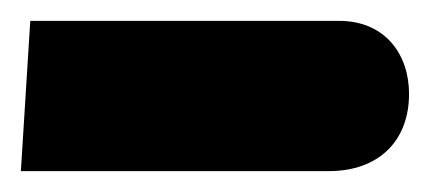

<svg xmlns="http://www.w3.org/2000/svg" viewBox="-20 -159 412 184"><path d="M0 5H295C343 5 372 -24 372 -69C372 -107 349 -139 305 -139H9Z"/></svg>

Font: Noto Sans Arabic UI XCn XBd
Style: Regular
Weight: 800
Width: 2
Designer: Monotype Design Team, Nadine Chahine and Nizar Qandah
Foundry: Monotype Imaging Inc.
Version: Version 2.010